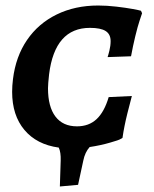

<svg xmlns="http://www.w3.org/2000/svg" viewBox="-20 -529 557 696"><path d="M374 -177 458 -181Q454 -167 442 -119Q430 -71 424 -29L413 -23Q413 -22 379 -12Q345 -2 305 4Q288 23 282 53L263 141L197 147L200 53Q201 23 193 6Q113 -5 68.5 -58Q24 -111 24 -196Q24 -218 27 -242Q37 -324 78 -384Q119 -444 185.5 -476.5Q252 -509 336 -509Q367 -509 401.5 -505Q436 -501 460.5 -496.5Q485 -492 491 -490L495 -481Q493 -475 486 -454Q479 -433 470.5 -398Q462 -363 455 -325L370 -322Q372 -327 376.5 -345Q381 -363 381 -380Q381 -405 363 -416.5Q345 -428 306 -428Q179 -428 158 -260Q154 -224 154 -209Q154 -142 181 -106.5Q208 -71 259 -71Q302 -71 330 -97Q358 -123 374 -177Z"/></svg>

Font: Alegreya SC
Style: Bold Italic
Weight: 700
Italic angle: -7°
Designer: Juan Pablo del Peral
Foundry: Huerta Tipografica
Version: Version 2.007; ttfautohint (v1.6)